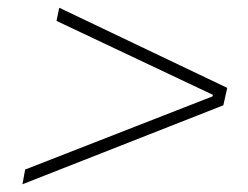

<svg xmlns="http://www.w3.org/2000/svg" viewBox="-20 -609 640 496"><path d="M38 -133 45 -171 529 -360 530 -364 126 -555 133 -589 567 -382 557 -337Z"/></svg>

Font: Mona Sans ExtraLight
Style: Italic
Weight: 200
Italic angle: -11.6951°
Designer: Deni Anggara
Foundry: GitHub
Version: Version 2.000